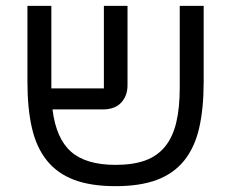

<svg xmlns="http://www.w3.org/2000/svg" viewBox="-20 -626 792 658"><path d="M376 12Q292 12 234.5 -9.5Q177 -31 141 -75.5Q105 -120 89.5 -187Q74 -254 74 -346V-606H156V-323H336V-606H417V-334Q417 -298 395.5 -274.5Q374 -251 332 -251H160Q172 -152 223 -106.5Q274 -61 376 -61Q436 -61 477.5 -76Q519 -91 545.5 -123.5Q572 -156 584 -206Q596 -256 596 -326V-606H678V-346Q678 -254 662.5 -187Q647 -120 611 -75.5Q575 -31 517.5 -9.5Q460 12 376 12Z"/></svg>

Font: IBM Plex Sans Hebrew
Style: Regular
Weight: 400
Designer: Mike Abbink, Paul van der Laan, Pieter van Rosmalen, Yanek Iontef
Foundry: Bold Monday
Version: Version 1.2